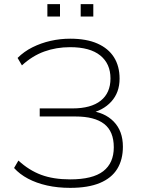

<svg xmlns="http://www.w3.org/2000/svg" viewBox="-20 -900 685 928"><path d="M319 8Q259 8 207.5 -3.5Q156 -15 115.5 -36.5Q75 -58 48 -88L69 -124Q120 -77 179 -55Q238 -33 319 -33Q428 -33 479 -72.5Q530 -112 530 -188Q530 -265 483.5 -301Q437 -337 345 -337H172V-376H330Q420 -376 467 -413.5Q514 -451 514 -521Q514 -592 464.5 -632Q415 -672 319 -672Q252 -672 194 -651Q136 -630 86 -584L65 -620Q96 -651 137 -671.5Q178 -692 224.5 -702.5Q271 -713 319 -713Q398 -713 451 -689.5Q504 -666 531 -623Q558 -580 558 -520Q558 -453 518 -409Q478 -365 410 -351V-365Q485 -358 529.5 -312.5Q574 -267 574 -191Q574 -128 546.5 -83.5Q519 -39 462.5 -15.5Q406 8 319 8ZM370 -820V-880H431V-820ZM209 -820V-880H270V-820Z"/></svg>

Font: Nunito Sans 12pt ExtraLight
Style: Regular
Weight: 200
Designer: Vernon Adams
Foundry: Vernon Adams
Version: Version 3.101;gftools[0.9.27]